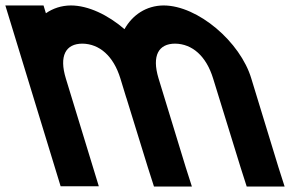

<svg xmlns="http://www.w3.org/2000/svg" viewBox="-177 -633 1064 704"><path d="M279.5 -526.1C308.3 -577.8 358.9 -612.5 422.6 -613C548.6 -613 704.6 -479 744.5 -345L843.9 -20L866.6 51H727.6L705.2 -19L604.5 -345C579.1 -428 527.7 -472 465.4 -473C403.8 -473 379.5 -428.6 404 -346.7L404.5 -345L425.9 -275L503.9 -20L526.6 51H387.6L365.2 -19L286.1 -275H285.9L264.5 -345C239.1 -428 187.7 -472 125.4 -473C63.4 -473 39.1 -428 64.5 -345L85.9 -275L163.9 -20L185.3 50H45.3L23.9 -20L-54.1 -275L-75.5 -345L-136 -543L-157.4 -613H-17.4L-8.7 -584.4C16.9 -602.2 47.8 -612.7 82.6 -613C146.9 -613 219 -578.1 279.5 -526.1Z"/></svg>

Font: Nordica Plus
Style: NordicaClassicRgOpObl
Weight: 500
Version: Version 1.01